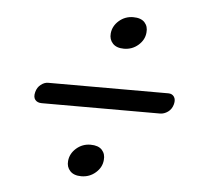

<svg xmlns="http://www.w3.org/2000/svg" viewBox="-42 -629 587 566"><g transform="rotate(5 252.0 -345.5)"><path d="M310.7 -491.1Q288.6 -491.1 277.6 -503Q266.5 -514.9 268.2 -532.5Q270.2 -554.6 288.2 -570.4Q306.2 -586.1 330.3 -586.1Q353.2 -586.1 364.1 -574.3Q374.9 -562.4 372.9 -544.4Q371.2 -522.7 353.2 -506.9Q335.2 -491.1 310.7 -491.1ZM61.5 -341Q65 -355 75.5 -363.2Q86 -371.5 97 -371.5H453Q464 -371.5 469.8 -363.2Q475.5 -355 472 -341Q468 -326 456.8 -318Q445.5 -310 433.5 -310H83.5Q70.5 -310 64 -318Q57.5 -326 61.5 -341ZM218.2 -105.6Q196.1 -105.6 185.1 -117.5Q174 -129.4 175.7 -147Q177.7 -169.1 195.7 -184.9Q213.7 -200.6 237.8 -200.6Q260.7 -200.6 271.6 -188.8Q282.4 -176.9 280.4 -158.9Q278.7 -137.2 260.7 -121.4Q242.7 -105.6 218.2 -105.6Z"/></g></svg>

Font: Fraunces 144pt S100
Style: Italic
Weight: 400
Italic angle: -16°
Version: Version 1.000; ttfautohint (v1.8.3)